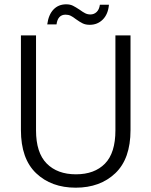

<svg xmlns="http://www.w3.org/2000/svg" viewBox="-20 -863 701 890"><path d="M147 -699V-259Q147 -155 196.5 -105Q246 -55 332 -55Q418 -55 466.5 -104.5Q515 -154 515 -259V-699H585V-260Q585 -127 514.5 -60Q444 7 331 7Q218 7 147.5 -60Q77 -127 77 -260V-699ZM199 -750Q205 -795 228 -819Q251 -843 287 -843Q305 -843 318 -836.5Q331 -830 349 -818Q364 -807 375 -801.5Q386 -796 399 -796Q416 -796 428 -807.5Q440 -819 443 -841H485Q481 -797 456.5 -772.5Q432 -748 396 -748Q377 -748 363.5 -754.5Q350 -761 332 -774Q318 -785 307.5 -790Q297 -795 284 -795Q248 -795 242 -750Z"/></svg>

Font: Poppins-tnum Light
Style: Regular
Weight: 300
Designer: Ninad Kale (Devanagari), Jonny Pinhorn (Latin)
Foundry: Indian Type Foundry
Version: Version 4.004